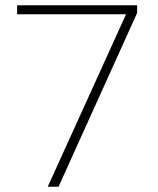

<svg xmlns="http://www.w3.org/2000/svg" viewBox="-20 -708 598 728"><path d="M161 0 458 -654H45V-688H500V-659L202 0Z"/></svg>

Font: Saira Thin Thin
Style: Regular
Weight: 250
Version: Version 1.101